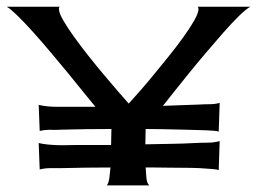

<svg xmlns="http://www.w3.org/2000/svg" viewBox="-30 -650 769 575"><path d="M458 -333Q485.4 -334 512.2 -335Q539.1 -335.9 566.4 -336.9Q582 -337.9 597.7 -337.9Q613.3 -337.9 627.9 -341.8L625 -255.9Q617.2 -258.8 586.9 -259.8Q556.6 -260.7 520.5 -261.7Q484.4 -262.7 451.7 -263.2Q418.9 -263.7 406.2 -263.7L405.3 -217.8Q442.4 -218.8 480 -219.2Q517.6 -219.7 554.7 -221.7Q572.3 -222.7 591.3 -222.7Q610.4 -222.7 627.9 -227.5L625 -140.6Q620.1 -142.6 604 -144Q587.9 -145.5 566.9 -146.5Q545.9 -147.5 521.5 -147.5Q497.1 -147.5 474.1 -147.9Q451.2 -148.4 433.1 -148.4Q415 -148.4 406.2 -148.4Q407.2 -137.7 408.2 -120.1Q409.2 -102.5 417 -94.7H290Q295.9 -102.5 297.9 -120.1Q299.8 -137.7 300.8 -148.4Q263.7 -148.4 227.5 -147.9Q191.4 -147.5 154.3 -146.5Q137.7 -146.5 121.6 -146.5Q105.5 -146.5 88.9 -142.6L85.9 -221.7Q97.7 -218.8 112.3 -217.3Q127 -215.8 142.6 -215.3Q158.2 -214.8 173.8 -215.3Q189.5 -215.8 201.2 -215.8H302.7L303.7 -263.7Q266.6 -263.7 229.5 -263.2Q192.4 -262.7 155.3 -261.7Q138.7 -260.7 122.1 -261.2Q105.5 -261.7 88.9 -257.8L85.9 -335.9Q97.7 -333 112.3 -331.5Q127 -330.1 142.6 -330.1Q158.2 -330.1 173.3 -330.1Q188.5 -330.1 200.2 -330.1H255.9Q244.1 -343.8 223.1 -370.1Q202.1 -396.5 176.8 -427.2Q151.4 -458 123.5 -491.2Q95.7 -524.4 69.8 -553.2Q43.9 -582 22.9 -602.5Q2 -623 -9.8 -629.9H149.4Q146.5 -628.9 146.5 -623Q146.5 -611.3 159.2 -589.4Q171.9 -567.4 191.9 -539.6Q211.9 -511.7 236.3 -481Q260.7 -450.2 284.2 -422.4Q307.6 -394.5 326.7 -372.6Q345.7 -350.6 355.5 -339.8Q365.2 -350.6 384.8 -372.6Q404.3 -394.5 427.2 -422.4Q450.2 -450.2 474.6 -480.5Q499 -510.7 519 -538.6Q539.1 -566.4 551.8 -588.9Q564.5 -611.3 564.5 -623Q564.5 -627.9 561.5 -629.9H719.7Q707 -623 686 -602.5Q665 -582 640.1 -553.7Q615.2 -525.4 587.4 -492.7Q559.6 -460 534.7 -429.2Q509.8 -398.4 489.3 -372.6Q468.8 -346.7 458 -333Z"/></svg>

Font: Cherry Cream Soda
Style: Regular
Weight: 400
Designer: Font Diner, Inc
Foundry: Font Diner, Inc
Version: Version 1.001